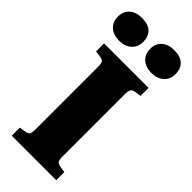

<svg xmlns="http://www.w3.org/2000/svg" viewBox="-310 -999 1044 1044"><g transform="rotate(45 212.5 -477.0)"><path d="M41 0V-62L78 -68Q97 -71 102.5 -81.5Q108 -92 108 -119V-597Q108 -622 102 -631.5Q96 -641 74 -644L41 -648V-710H383V-648L346 -643Q329 -640 322.5 -630Q316 -620 316 -593V-116Q316 -89 322 -80Q328 -71 348 -68L383 -62V0ZM336 -778Q293 -778 266 -801.5Q239 -825 239 -867Q239 -907 265.5 -930.5Q292 -954 336 -954Q386 -954 410 -930.5Q434 -907 434 -867Q434 -826 407 -802Q380 -778 336 -778ZM88 -778Q44 -778 17.5 -801.5Q-9 -825 -9 -867Q-9 -907 17.5 -930.5Q44 -954 88 -954Q138 -954 162 -930.5Q186 -907 186 -867Q186 -826 159 -802Q132 -778 88 -778Z"/></g></svg>

Font: Literata 36pt ExtraBold
Style: Regular
Weight: 800
Designer: Latin by Veronika Burian and Jose Scaglione. Greek by Irene Vlachou. Cyrillic by Vera Evstafieva.
Foundry: TypeTogether
Version: Version 3.002